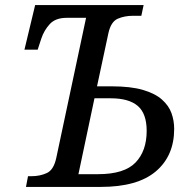

<svg xmlns="http://www.w3.org/2000/svg" viewBox="-20 -734 746 754"><path d="M82 0 90 -42H103Q137 -42 164 -54.5Q191 -67 201 -114L318 -664H242Q198 -664 175.5 -639.5Q153 -615 142 -582L128 -539H76L118 -714H544L535 -672H502Q469 -672 442.5 -660.5Q416 -649 406 -605L361 -395H418Q493 -395 541 -381Q589 -367 616 -343Q643 -319 653.5 -289.5Q664 -260 664 -228Q664 -122 592 -61Q520 0 376 0ZM365 -50Q468 -50 512 -95.5Q556 -141 556 -220Q556 -288 521 -318Q486 -348 415 -348H351L288 -50Z"/></svg>

Font: NotoSerif-Italic
Style: Regular
Weight: 400
Italic angle: -12°
Designer: Monotype Design Team
Foundry: Monotype Imaging Inc.
Version: Version 2.007; ttfautohint (v1.8) -l 8 -r 50 -G 200 -x 14 -D